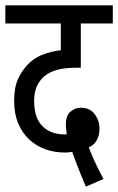

<svg xmlns="http://www.w3.org/2000/svg" viewBox="-20 -642 443 720"><path d="M302 58Q291 32 280 5Q269 -22 260 -46.5Q251 -71 245 -89L236 -118Q232 -126 229.5 -144.5Q227 -163 227 -175Q227 -209 244.5 -223.5Q262 -238 283 -238Q317 -238 335 -214Q353 -190 353 -161Q353 -135 344.5 -119Q336 -103 322.5 -94.5Q309 -86 293 -81L272 -78Q262 -74 249 -72Q236 -70 223 -70Q184 -70 149.5 -82.5Q115 -95 89 -119.5Q63 -144 48 -180Q33 -216 33 -264Q33 -314 48 -346.5Q63 -379 86 -402Q113 -429 153.5 -442Q194 -455 234 -455H261L208 -419V-554H0V-622H403V-554H283V-388H266Q223 -388 194 -380Q165 -372 145 -355Q128 -340 118 -318Q108 -296 108 -264Q108 -199 139.5 -168.5Q171 -138 222 -138Q228 -138 237 -139Q246 -140 256 -144L307 -105Q317 -76 333.5 -40Q350 -4 368 29Z"/></svg>

Font: Noto Sans ExtraCondensed
Style: Regular
Weight: 400
Width: 2
Designer: Monotype Design Team
Foundry: Monotype Imaging Inc.
Version: Version 2.013